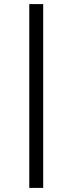

<svg xmlns="http://www.w3.org/2000/svg" viewBox="-20 -780 354 938"><path d="M191 138V-760H123V138Z"/></svg>

Font: IBMKR
Style: Regular
Weight: 400
Designer: Mike Abbink; Paul van der Laan; Pieter van Rosmalen; Wujin Sim; Chorong Kim; Dohee Lee;
Foundry: Sandoll Inc.
Version: Version 1.002